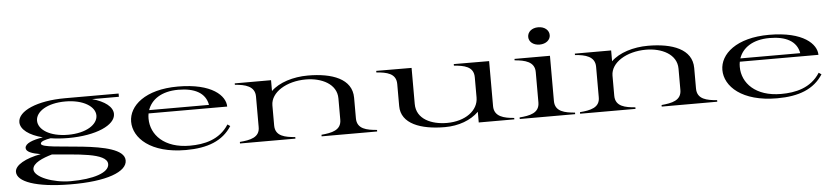

<svg xmlns="http://www.w3.org/2000/svg" viewBox="-51 -1060 6901 1591"><g transform="rotate(-5 3400.0 -264.5)"><path d="M497 -169C727 -169 890 -242 890 -335C890 -394 825 -444 720 -473H943V-500H499H497C265 -500 103 -428 103 -335C103 -274 173 -222 286 -193C199 -179 138 -156 136 -118C135 -86 184 -68 256 -56C131 -33 39 16 39 73C39 154 192 213 477 215C782 218 955 151 953 56C950 -126 265 -78 265 -142C265 -162 308 -173 349 -180C394 -173 443 -169 497 -169ZM497 -196C345 -196 250 -260 250 -335C250 -409 345 -473 497 -473C647 -473 744 -409 744 -335C744 -260 648 -196 497 -196ZM185 65C185 12 272 -23 348 -45C544 -26 806 -21 806 75C806 146 673 189 486 189C336 189 185 128 185 65Z M1458 15C1640 15 1766 -34 1841 -151L1819 -166C1742 -45 1613 -18 1494 -18C1282 -18 1172 -136 1172 -271C1172 -286 1173 -300 1176 -314H1830C1830 -403 1722 -515 1437 -515C1164 -515 1026 -390 1026 -258C1026 -122 1166 15 1458 15ZM1183 -341C1212 -426 1296 -488 1438 -488C1572 -488 1663 -443 1681 -341Z M2884 -124V-295C2884 -453 2719 -512 2518 -512C2395 -512 2277 -475 2211 -410V-500H1909V-488C1993 -482 2075 -463 2075 -376V-124C2077 -35 1995 -20 1909 -13V0H2370V-13C2288 -20 2204 -33 2204 -124V-292C2205 -400 2337 -481 2498 -481C2628 -481 2754 -422 2754 -301V-124C2754 -35 2672 -21 2588 -13V0H3050V-13C2966 -20 2884 -34 2884 -124Z M3613 13C3728 13 3829 -25 3895 -90V-1H4191V-13C4107 -19 4025 -38 4025 -125V-500L3731 -501V-488C3813 -481 3895 -468 3895 -377V-209C3895 -100 3785 -20 3633 -20C3505 -20 3380 -73 3380 -200V-500L3086 -501V-488C3170 -481 3250 -467 3250 -377V-194C3250 -46 3413 13 3613 13Z M4236 -13V0H4697V-13C4615 -20 4531 -34 4531 -124V-500H4236V-488C4320 -481 4402 -463 4402 -376V-124C4402 -34 4320 -20 4236 -13ZM4454 -600C4508 -600 4544 -632 4544 -671C4544 -712 4508 -744 4454 -744C4400 -744 4365 -712 4365 -671C4365 -632 4400 -600 4454 -600Z M5713 -124V-295C5713 -453 5548 -512 5347 -512C5224 -512 5106 -475 5040 -410V-500H4738V-488C4822 -482 4904 -463 4904 -376V-124C4906 -35 4824 -20 4738 -13V0H5199V-13C5117 -20 5033 -33 5033 -124V-292C5034 -400 5166 -481 5327 -481C5457 -481 5583 -422 5583 -301V-124C5583 -35 5501 -21 5417 -13V0H5879V-13C5795 -20 5713 -34 5713 -124Z M6376 15C6558 15 6684 -34 6759 -151L6737 -166C6660 -45 6531 -18 6412 -18C6200 -18 6090 -136 6090 -271C6090 -286 6091 -300 6094 -314H6748C6748 -403 6640 -515 6355 -515C6082 -515 5944 -390 5944 -258C5944 -122 6084 15 6376 15ZM6101 -341C6130 -426 6214 -488 6356 -488C6490 -488 6581 -443 6599 -341Z"/></g></svg>

Font: Sprat Extended Medium
Style: Regular
Weight: 500
Width: 9
Designer: Ethan Nakache
Foundry: Collletttivo
Version: Version 2.000;Glyphs 3.2 (3217)